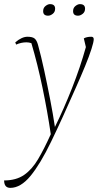

<svg xmlns="http://www.w3.org/2000/svg" viewBox="-91 -640 474 930"><path d="M-41 270Q-71 270 -71 234Q-13 234 25.5 207.5Q64 181 93.5 131Q123 81 155 10Q139 -99 115 -214.5Q91 -330 61 -431Q49 -435 37 -435Q12 -435 -13 -424L-17 -435Q15 -462 42 -462Q66 -462 76.5 -453.5Q87 -445 93 -423Q108 -369 123 -299.5Q138 -230 152 -158Q166 -86 175 -25Q218 -112 258 -213.5Q298 -315 325 -412L315 -454Q329 -462 351 -462Q363 -462 363 -450Q363 -437 352 -402.5Q341 -368 321.5 -320.5Q302 -273 278 -219Q210 -64 157 45.5Q104 155 56.5 212.5Q9 270 -41 270ZM287 -564Q263 -564 263 -586Q263 -602 274.5 -611Q286 -620 296 -620Q321 -620 321 -598Q321 -582 309.5 -573Q298 -564 287 -564ZM142 -564Q118 -564 118 -586Q118 -602 129.5 -611Q141 -620 151 -620Q176 -620 176 -598Q176 -582 164.5 -573Q153 -564 142 -564Z"/></svg>

Font: Petrona Thin
Style: Italic
Weight: 100
Italic angle: -9°
Designer: Ringo R. Seeber
Foundry: Ringo R. Seeber
Version: Version 2.001; ttfautohint (v1.8.3)